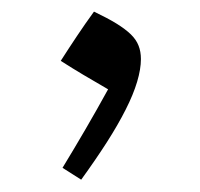

<svg xmlns="http://www.w3.org/2000/svg" viewBox="-20 -767 338 324"><path d="M138.6 -747.4Q123.9 -727.2 110.1 -706.5Q96.3 -685.9 82.5 -664.3Q103.2 -651.1 120.2 -641Q137.2 -630.9 162.4 -616.3Q143.6 -582.1 124.5 -549.3Q105.4 -516.5 85.5 -483.8L117 -463.8Q141.5 -497.6 160.4 -527.1Q179.3 -556.7 192.1 -582.1Q205 -607.5 211.4 -629Q217.8 -650.5 217.8 -667.3Q217.8 -680 213.8 -690Q209.9 -700.1 200.8 -709Q191.7 -717.8 176.6 -727.2Q161.4 -736.5 138.6 -747.4Z"/></svg>

Font: Pinar-VF
Style: Regular
Weight: 300
Designer: Amin Abedi
Version: Version 3.0